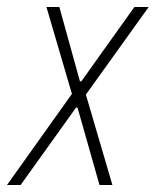

<svg xmlns="http://www.w3.org/2000/svg" viewBox="-51 -530 446 550"><path d="M-31 0 155 -261 82 -510H119L178 -297H182L334 -510H375L195 -259L271 0H234L171 -222H167L8 0Z"/></svg>

Font: Saira Condensed Thin
Style: Italic
Weight: 250
Width: 3
Italic angle: -12°
Designer: Hector Gatti with collaboration of the Omnibus-Type team
Foundry: Omnibus-Type
Version: Version 1.101